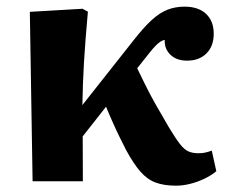

<svg xmlns="http://www.w3.org/2000/svg" viewBox="-20 -559 732 592"><path d="M522.5 13.5Q485.5 13.5 459.5 3.7Q433.5 -6 412.5 -30.3Q391.5 -54.5 368.5 -97Q360 -113 348.8 -136.3Q337.5 -159.5 326.3 -184.7Q315 -210 307 -230L235 -138.5L235.5 0H80.5L72 -522.5L234.5 -532L251 -523Q247 -478 244 -440Q241 -402 239 -368.2Q237 -334.5 235.8 -301.8Q234.5 -269 234 -235L392 -435Q423 -474.5 447.5 -497Q472 -519.5 496.3 -529Q520.5 -538.5 549 -538.5Q591.5 -538.5 615.3 -516.3Q639 -494 639 -455Q639 -417 616.8 -394.5Q594.5 -372 556.5 -372Q524.5 -372 505.5 -390.2Q486.5 -408.5 488 -436Q481.5 -435 474.5 -430.5Q467.5 -426 459.8 -418Q452 -410 442 -397.5L403 -348.5Q414.5 -324.5 429 -295.3Q443.5 -266 461.8 -233.8Q480 -201.5 501 -166Q521.5 -132 534.8 -115Q548 -98 560.8 -92.3Q573.5 -86.5 592 -86.5Q603.5 -86.5 612.5 -88.5Q621.5 -90.5 633 -94.5L647 -31Q630.5 -17.5 609.3 -7.5Q588 2.5 565.8 8Q543.5 13.5 522.5 13.5Z"/></svg>

Font: Literata Variable Black
Style: Regular
Weight: 900
Designer: Latin by Veronika Burian and Jose Scaglione. Greek by Irene Vlachou. Cyrillic by Vera Evstafieva.
Foundry: TypeTogether
Version: Version 3.021